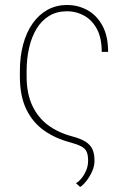

<svg xmlns="http://www.w3.org/2000/svg" viewBox="-20 -558 510 764"><path d="M247.1 -538.1Q290.5 -538.1 327.6 -517.8Q364.7 -497.6 387.5 -456.1Q410.2 -414.6 410.2 -351.6H384.8Q384.8 -407.2 365.5 -442.9Q346.2 -478.5 314.7 -495.8Q283.2 -513.2 247.1 -513.2Q206.1 -513.2 175.8 -494.9Q145.5 -476.6 125.5 -443.6Q105.5 -410.6 95.7 -367.4Q85.9 -324.2 85.9 -274.4V-253.9Q85.9 -187 107.9 -139.2Q129.9 -91.3 169.9 -61Q210 -30.8 264.6 -16.1Q300.3 -6.8 320.1 5.6Q339.8 18.1 347.9 36.1Q356 54.2 356 81.1Q356.4 102.1 346.4 124.3Q336.4 146.5 322.8 163.3Q309.1 180.2 298.8 186L282.2 170.9Q292 166 303.2 152.8Q314.5 139.6 322.5 121.1Q330.6 102.5 330.6 81.1Q330.6 58.1 324.5 45.2Q318.4 32.2 302.7 24.2Q287.1 16.1 258.8 8.3Q200.7 -6.8 155.5 -38.6Q110.4 -70.3 84.7 -123Q59.1 -175.8 59.1 -253.9V-274.4Q59.1 -332.5 72 -380.9Q85 -429.2 109.6 -464.4Q134.3 -499.5 168.9 -518.8Q203.6 -538.1 247.1 -538.1Z"/></svg>

Font: Roboto Condensed Thin
Style: Regular
Weight: 250
Width: 3
Designer: Christian Robertson
Foundry: Google
Version: Version 3.009; 2024